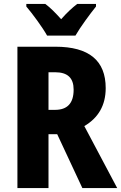

<svg xmlns="http://www.w3.org/2000/svg" viewBox="-20 -950 612 970"><path d="M218 -770H361C385 -812 435 -880 465 -917V-930H370C344 -910 319 -887 289 -853C260 -885 235 -911 209 -930H113V-917C144 -881 196 -810 218 -770ZM260 -714H68V0H225V-272H269L396 0H572L406 -313C476 -354 514 -417 514 -505C514 -644 430 -714 260 -714ZM258 -585C322 -585 352 -556 352 -497C352 -427 319 -395 258 -395H225V-585Z"/></svg>

Font: Noto Sans Georgian Condensed ExtraBold
Style: Regular
Weight: 800
Width: 3
Designer: Monotype Design Team, Akaki Razmadze
Foundry: Google LLC
Version: Version 2.005